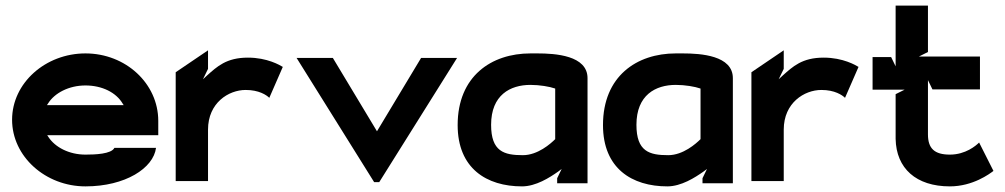

<svg xmlns="http://www.w3.org/2000/svg" viewBox="-20 -652 3575 683"><path d="M23 -226C23 -95 142 11 284 11C426 11 526 -54 535 -126H387C376 -104 318 -102 284 -102C226 -102 176 -128 152 -165L148 -171H543V-222C543 -355 427 -462 284 -462C142 -462 23 -357 23 -226ZM147 -278 151 -284C174 -321 225 -348 284 -348C343 -348 393 -323 416 -284L420 -278Z M605 -8H720V-191C720 -286 793 -332 854 -332C901 -332 928 -314 938 -304L986 -414C976 -420 931 -447 862 -447C785 -447 752 -415 716 -383L702 -370L720 -407V-473L605 -395Z M1035 -446 1311 -4H1329L1606 -446H1478L1321 -185L1164 -446Z M1608 -207C1608 -53 1711 11 1837 11C1886 11 1935 -20 1966 -42L1978 -51L1962 -18V0H2070V-374C2070 -455 1955 -462 1892 -462H1867C1728 -462 1608 -381 1608 -207ZM1727 -208C1727 -314 1795 -350 1867 -350C1900 -350 1935 -344 1955 -337V-157C1939 -141 1893 -100 1840 -100C1773 -100 1727 -113 1727 -208Z M2125 -207C2125 -53 2228 11 2354 11C2403 11 2452 -20 2483 -42L2495 -51L2479 -18V0H2587V-374C2587 -455 2472 -462 2409 -462H2384C2245 -462 2125 -381 2125 -207ZM2244 -208C2244 -314 2312 -350 2384 -350C2417 -350 2452 -344 2472 -337V-157C2456 -141 2410 -100 2357 -100C2290 -100 2244 -113 2244 -208Z M2653 -8H2768V-191C2768 -286 2841 -332 2902 -332C2949 -332 2976 -314 2986 -304L3034 -414C3024 -420 2979 -447 2910 -447C2833 -447 2800 -415 2764 -383L2750 -370L2768 -407V-473L2653 -395Z M3084 -333H3198L3166 -317V-158C3168 -53 3239 11 3359 11C3441 11 3501 -34 3514 -44L3463 -145C3452 -134 3415 -102 3359 -102C3304 -102 3281 -124 3281 -174V-367L3297 -334H3466V-451H3249L3281 -467V-632H3166V-416L3150 -449H3084Z"/></svg>

Font: Charger EcoBold
Style: Bold
Weight: 1000
Designer: Jasper
Foundry: Cannot Into Space Fonts
Version: Version 1.1